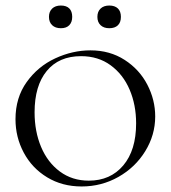

<svg xmlns="http://www.w3.org/2000/svg" viewBox="-20 -662 617 694"><path d="M36 -231Q36 -309 76.5 -365.5Q117 -422 179.5 -451Q242 -480 307 -480Q377 -480 430.5 -445.5Q484 -411 512.5 -356Q541 -301 541 -241Q541 -174 505 -115.5Q469 -57 408 -22.5Q347 12 275 12Q205 12 150.5 -21Q96 -54 66 -110Q36 -166 36 -231ZM472 -216Q472 -283 448.5 -338Q425 -393 380 -426Q335 -459 273 -459Q193 -459 149 -405.5Q105 -352 105 -256Q105 -187 128.5 -131Q152 -75 196.5 -42Q241 -9 301 -9Q379 -9 425.5 -64Q472 -119 472 -216ZM157 -601Q157 -620 168.5 -631Q180 -642 200 -642Q220 -642 230.5 -631.5Q241 -621 241 -601Q241 -582 230.5 -571Q220 -560 200 -560Q180 -560 168.5 -571Q157 -582 157 -601ZM332 -601Q332 -620 343.5 -631Q355 -642 375 -642Q395 -642 406 -631.5Q417 -621 417 -601Q417 -581 406 -570.5Q395 -560 375 -560Q355 -560 343.5 -571Q332 -582 332 -601Z"/></svg>

Font: Cormorant Unicase
Style: Regular
Weight: 400
Designer: Christian Thalmann (Catharsis Fonts)
Foundry: Catharsis Fonts
Version: Version 4.000